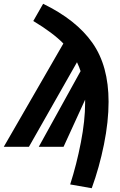

<svg xmlns="http://www.w3.org/2000/svg" viewBox="-68 -776 633 1015"><path d="M506 -238Q506 -133 481.5 -12Q457 109 417 219L303 199Q337 93 359.5 -23Q382 -139 382 -232V-249L268 0H137L358 -400Q352 -419 339 -447L85 0H-48L267 -546Q211 -603 108 -665L160 -756Q335 -671 420.5 -549.5Q506 -428 506 -238Z"/></svg>

Font: Fira Sans Extra Condensed
Style: Bold Italic
Weight: 700
Width: 3
Italic angle: -8°
Designer: Carrois Corporate & Edenspiekermann AG
Foundry: Carrois Corporate GbR & Edenspiekermann AG
Version: Version 4.203